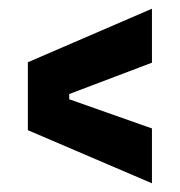

<svg xmlns="http://www.w3.org/2000/svg" viewBox="-20 -544 413 441"><path d="M329 -123 44 -245V-401L329 -524V-400L139 -328V-316L329 -249Z"/></svg>

Font: Bricolage Grotesque 10pt Condensed SemiBold
Style: Regular
Weight: 600
Width: 3
Designer: Mathieu Triay
Foundry: Atelier Triay
Version: Version 1.000; ttfautohint (v1.8.4.7-5d5b);gftools[0.9.32]